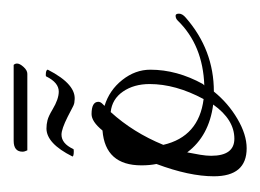

<svg xmlns="http://www.w3.org/2000/svg" viewBox="-70 -293 381 281"><g transform="rotate(-90 120.5 -152.5)"><path d="M44 18Q3 18 3 -30Q3 -66 21 -114Q20 -119 19.5 -124.5Q19 -130 19 -136Q19 -189 70 -193Q83 -209 94 -209Q112 -209 112 -199Q112 -196 109 -193L106 -190Q129 -183 144 -164Q159 -145 159 -123Q159 -84 138 -46L136 -44Q195 -46 231 -83Q234 -86 238 -86Q241 -86 241 -81Q241 -76 235 -71Q188 -30 127 -30Q110 -9 87 4.5Q64 18 44 18ZM116 -45Q138 -86 138 -124Q138 -147 127 -163Q116 -179 97 -181Q67 -148 49 -104Q61 -52 116 -45ZM58 0Q86 0 108 -31Q62 -37 38 -69Q36 -59 34.5 -50Q33 -41 33 -34Q33 0 58 0ZM113 -234Q109 -234 104.5 -236.5Q100 -239 90 -244Q72 -253 64 -253Q51 -253 43 -236Q43 -235 40 -235Q32 -235 32 -237Q51 -275 73 -275Q79 -275 85 -273.5Q91 -272 101 -266Q116 -257 127 -257Q140 -257 149 -275Q149 -276 151 -276Q159 -276 159 -273Q137 -230 113 -234ZM41 -303Q39 -307 39 -310Q39 -323 55 -323H166Q168 -321 168 -318Q168 -314 163 -308.5Q158 -303 153 -303Z"/></g></svg>

Font: Passions Conflict
Style: Regular
Weight: 400
Designer: Robert E. Leuschke
Foundry: Robert E. Leuschke
Version: Version 1.010; ttfautohint (v1.8.3)